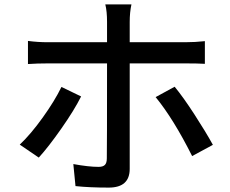

<svg xmlns="http://www.w3.org/2000/svg" viewBox="-20 -812 1040 868"><path d="M257.8 -418.9 346.7 -376Q315.4 -313.5 256.8 -230Q198.2 -146.5 155.3 -99.6L69.3 -158.2Q119.1 -205.1 173.3 -280.8Q227.5 -356.4 257.8 -418.9ZM818.4 -525.4H566.4V-48.8Q566.4 36.1 471.7 36.1Q383.8 36.1 321.3 29.3L311.5 -70.3Q380.9 -57.6 425.8 -57.6Q445.3 -57.6 454.1 -66.4Q462.9 -75.2 462.9 -95.7Q463.9 -142.6 463.9 -521.5V-525.4H197.3Q148.4 -525.4 106.4 -522.5V-627Q150.4 -621.1 196.3 -621.1H463.9V-713.9Q463.9 -760.7 456.1 -792H574.2Q566.4 -755.9 566.4 -712.9V-621.1H817.4Q862.3 -621.1 906.2 -626V-523.4Q877 -525.4 818.4 -525.4ZM683.6 -373 769.5 -419.9Q807.6 -374 858.9 -294.9Q910.2 -215.8 942.4 -157.2L848.6 -106.4Q763.7 -275.4 683.6 -373Z"/></svg>

Font: GenEi Gothic M SemiBold
Style: Regular
Weight: 500
Designer: o_tamon (Modified); [Source Han Sans]
Ryoko NISHIZUKA  (kana & ideographs); Paul D. Hunt (Latin, Greek & Cyrillic); Wenl
Version: Version 1.1a;Original Version 1.004